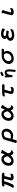

<svg xmlns="http://www.w3.org/2000/svg" viewBox="3866 -4447 768 8540"><g transform="rotate(-90 4250.0 -177.0)"><path d="M448.2 -376Q454.1 -366.7 454.1 -358.4Q454.1 -344.7 420.4 -247.1Q405.8 -204.1 386.2 -154.8Q366.7 -105.5 345.7 -60.1Q339.4 -45.4 334 -33.2Q328.6 -21 326.2 -16.1Q323.7 -11.2 321.3 -6.3Q303.7 24.9 278.3 43Q259.3 56.6 233.4 56.6Q198.2 56.6 182.1 35.6Q173.3 23.4 173.3 8.3Q173.3 -3.9 179.7 -19.5Q197.8 -40.5 220.9 -83Q244.1 -125.5 266.4 -178Q288.6 -230.5 306.4 -281.5Q324.2 -332.5 333.5 -371.6Q311 -369.6 295.2 -367.9Q279.3 -366.2 261.2 -364.3Q239.7 -369.1 230.5 -378.4Q221.7 -387.2 221.7 -399.4Q221.7 -403.3 222.2 -406.2Q223.6 -411.1 223.6 -414.1V-415.5Q238.3 -448.7 262.7 -462.4Q274.9 -469.2 283.4 -472.4Q292 -475.6 298.8 -475.6Q427.7 -481.4 528.3 -481.4Q586.9 -481.4 615.2 -480.5Q662.1 -478.5 683.1 -478.5Q704.1 -478.5 723.6 -479Q743.2 -479.5 750.5 -479.5Q757.8 -479.5 760.3 -479.2Q762.7 -479 764.6 -478.5Q779.8 -476.1 796.9 -467.8Q823.2 -455.6 832 -440.4Q838.4 -430.7 840.8 -416Q841.3 -414.1 841.3 -409.9Q841.3 -405.8 838.4 -399.4Q835.9 -392.6 828.6 -385.3Q815.4 -372.6 783.2 -366.7Q770 -364.3 751.7 -364.3Q733.4 -364.3 707.5 -367.2Q707.5 -366.7 707.5 -365.5Q707.5 -364.3 706.8 -362.1Q706.1 -359.9 703.6 -357.4Q701.2 -355 694.3 -346.2Q689.9 -342.3 685.5 -333Q683.1 -329.6 682.6 -326.2Q648.4 -212.9 630.4 -136.2Q623 -106.4 623 -95.7Q623 -81.1 631.3 -76.7Q642.6 -71.3 659.2 -71.3Q691.4 -71.3 761.7 -90.8H762.7Q772 -90.8 776.1 -91.3Q780.3 -91.8 781.2 -91.8Q782.2 -91.8 783.7 -91.8Q787.6 -90.8 790.5 -87.9Q795.9 -82.5 795.9 -69.3Q795.9 -43.5 788.1 -20.5Q779.8 4.4 756.3 17.6Q712.4 37.6 662.1 43Q646.5 44.9 631.8 44.9Q565.4 44.9 530.8 16.1Q495.1 -12.7 495.1 -59.6V-60.1L497.1 -78.1Q498.5 -90.8 500 -98.6Q506.8 -125 523.7 -185.1Q540.5 -245.1 551 -289.1Q561.5 -333 569.8 -375Q564 -375 554 -375.5Q543.9 -376 535.4 -376Q526.9 -376 524.2 -376Q521.5 -376 518.6 -376Q515.6 -376 513.2 -376Q507.8 -376.5 499 -376.7Q490.2 -377 482.4 -377Q466.8 -377 459.5 -376.7Q452.1 -376.5 448.2 -376Z M1444.3 -499Q1471.7 -499 1503.9 -489.3Q1535.6 -480 1564.5 -459Q1593.3 -438 1616.7 -405.8Q1635.3 -380.4 1646 -347.2Q1651.4 -357.4 1657.2 -368.2Q1691.9 -429.2 1698.7 -473.1Q1700.7 -483.9 1701.2 -495.1Q1704.6 -510.3 1722.7 -512.2Q1726.6 -512.7 1730.5 -512.7Q1734.4 -512.7 1738.3 -512.2Q1762.7 -510.3 1793 -497.6Q1812.5 -489.3 1826.7 -479Q1842.3 -468.3 1848.1 -455.6Q1850.1 -450.7 1850.1 -446.8Q1850.1 -435.1 1839.8 -426.3Q1829.6 -418.5 1817.4 -404.3Q1811.5 -397 1806.4 -391.6Q1801.3 -386.2 1799.8 -382.8Q1771.5 -340.8 1749.5 -294.9Q1728 -249.5 1700.7 -203.6Q1715.8 -119.6 1743.2 -92.3Q1763.7 -72.3 1796.9 -72.3Q1803.7 -72.3 1807.1 -73.2Q1810.5 -74.2 1811.5 -74.2Q1812.5 -74.2 1814 -74.7Q1816.4 -75.2 1818.4 -75.2Q1820.3 -75.2 1822.3 -74.7Q1827.1 -73.7 1830.1 -70.8Q1835 -65.9 1835 -56.6Q1835 -40.5 1822.8 -23.9Q1805.7 -2 1776.9 14.6Q1746.1 32.2 1722.7 32.2Q1697.8 32.2 1678.7 19.5Q1652.8 2.4 1633.8 -31.2Q1627.9 -42 1625 -49.1Q1622.1 -56.2 1621.1 -58.8Q1620.1 -61.5 1618.9 -64.2Q1617.7 -66.9 1616.7 -69.6Q1615.7 -72.3 1615.2 -75.2Q1613.3 -80.6 1611.3 -85.9Q1556.6 -26.9 1497.1 6.8Q1431.6 43.9 1362.3 43.9Q1305.2 43.9 1261.7 24.9Q1218.8 5.4 1191.2 -28.8Q1163.6 -63 1152.3 -109.9Q1145.5 -140.1 1145.5 -173.8Q1145.5 -191.9 1147.5 -210.9Q1156.7 -305.2 1210.9 -378.9Q1260.3 -445.3 1334.5 -477.1Q1386.2 -499 1444.3 -499ZM1442.4 -392.6Q1404.8 -392.6 1374 -373Q1332 -346.2 1304.7 -300.8Q1292 -278.8 1283.2 -254.4Q1270.5 -217.3 1270.5 -184.6Q1270.5 -130.9 1299.3 -94.7Q1312.5 -77.6 1331.1 -67.9Q1349.6 -58.6 1373 -58.6Q1396.5 -58.6 1422.4 -70.8Q1474.1 -95.2 1524.4 -155.8Q1548.3 -185.1 1570.8 -218.3Q1562.5 -254.4 1552.5 -286.1Q1542.5 -317.9 1527.8 -342.3Q1513.7 -365.7 1493.4 -379.2Q1473.1 -392.6 1442.4 -392.6Z M2571.3 -491.2Q2631.3 -491.2 2674.1 -471.9Q2716.8 -452.6 2743.7 -422.1Q2770.5 -391.6 2783.2 -354.2Q2795.9 -316.9 2795.9 -280.3Q2795.9 -218.3 2771.5 -163.6Q2746.6 -107.9 2703.6 -65.7Q2660.6 -23.4 2603.5 1Q2546.4 25.4 2481.4 25.4Q2436.5 25.4 2396.5 16.6Q2356.4 7.8 2329.1 -5.4Q2314.5 43.9 2307.1 80.1Q2299.8 116.2 2295.4 131.8Q2291 147.5 2288.6 153.8Q2283.2 168.5 2275.4 175.8Q2265.1 186.5 2246.1 186.5Q2208 186.5 2185.1 174.8Q2170.9 168 2164.6 155.3Q2160.6 147.9 2160.6 140.1Q2160.6 131.8 2162.6 124.5Q2174.3 85.4 2201.2 2Q2228 -81.5 2266.1 -219.7Q2293 -323.7 2321.3 -387.2Q2331.1 -408.2 2340.3 -414.1Q2347.2 -421.9 2369.6 -434.8Q2392.1 -447.8 2424.8 -460Q2457.5 -472.2 2496.3 -481.7Q2535.2 -491.2 2571.3 -491.2ZM2460.9 -76.2Q2514.6 -76.2 2554.7 -94.5Q2594.7 -112.8 2621.1 -143.1Q2647.5 -172.9 2660.2 -210.7Q2672.9 -248.5 2672.9 -287.1Q2672.9 -317.4 2663.3 -337.4Q2653.8 -357.4 2639.2 -369.4Q2624.5 -381.3 2604.2 -387Q2584 -392.6 2563.5 -392.6Q2546.9 -392.6 2527.3 -388.7Q2486.8 -380.9 2451.7 -358.4Q2434.1 -347.7 2420.4 -333.5Q2413.1 -317.4 2406.7 -297.4Q2384.8 -227.1 2369.1 -162.1Q2360.8 -129.4 2353 -98.6Q2373 -88.4 2397 -82.3Q2420.9 -76.2 2460.9 -76.2Z M3444.3 -499Q3471.7 -499 3503.9 -489.3Q3535.6 -480 3564.5 -459Q3593.3 -438 3616.7 -405.8Q3635.3 -380.4 3646 -347.2Q3651.4 -357.4 3657.2 -368.2Q3691.9 -429.2 3698.7 -473.1Q3700.7 -483.9 3701.2 -495.1Q3704.6 -510.3 3722.7 -512.2Q3726.6 -512.7 3730.5 -512.7Q3734.4 -512.7 3738.3 -512.2Q3762.7 -510.3 3793 -497.6Q3812.5 -489.3 3826.7 -479Q3842.3 -468.3 3848.1 -455.6Q3850.1 -450.7 3850.1 -446.8Q3850.1 -435.1 3839.8 -426.3Q3829.6 -418.5 3817.4 -404.3Q3811.5 -397 3806.4 -391.6Q3801.3 -386.2 3799.8 -382.8Q3771.5 -340.8 3749.5 -294.9Q3728 -249.5 3700.7 -203.6Q3715.8 -119.6 3743.2 -92.3Q3763.7 -72.3 3796.9 -72.3Q3803.7 -72.3 3807.1 -73.2Q3810.5 -74.2 3811.5 -74.2Q3812.5 -74.2 3814 -74.7Q3816.4 -75.2 3818.4 -75.2Q3820.3 -75.2 3822.3 -74.7Q3827.1 -73.7 3830.1 -70.8Q3835 -65.9 3835 -56.6Q3835 -40.5 3822.8 -23.9Q3805.7 -2 3776.9 14.6Q3746.1 32.2 3722.7 32.2Q3697.8 32.2 3678.7 19.5Q3652.8 2.4 3633.8 -31.2Q3627.9 -42 3625 -49.1Q3622.1 -56.2 3621.1 -58.8Q3620.1 -61.5 3618.9 -64.2Q3617.7 -66.9 3616.7 -69.6Q3615.7 -72.3 3615.2 -75.2Q3613.3 -80.6 3611.3 -85.9Q3556.6 -26.9 3497.1 6.8Q3431.6 43.9 3362.3 43.9Q3305.2 43.9 3261.7 24.9Q3218.8 5.4 3191.2 -28.8Q3163.6 -63 3152.3 -109.9Q3145.5 -140.1 3145.5 -173.8Q3145.5 -191.9 3147.5 -210.9Q3156.7 -305.2 3210.9 -378.9Q3260.3 -445.3 3334.5 -477.1Q3386.2 -499 3444.3 -499ZM3442.4 -392.6Q3404.8 -392.6 3374 -373Q3332 -346.2 3304.7 -300.8Q3292 -278.8 3283.2 -254.4Q3270.5 -217.3 3270.5 -184.6Q3270.5 -130.9 3299.3 -94.7Q3312.5 -77.6 3331.1 -67.9Q3349.6 -58.6 3373 -58.6Q3396.5 -58.6 3422.4 -70.8Q3474.1 -95.2 3524.4 -155.8Q3548.3 -185.1 3570.8 -218.3Q3562.5 -254.4 3552.5 -286.1Q3542.5 -317.9 3527.8 -342.3Q3513.7 -365.7 3493.4 -379.2Q3473.1 -392.6 3442.4 -392.6Z M4530.3 -364.3Q4535.2 -359.4 4535.2 -352.5V-351.1Q4502.9 -255.9 4500.7 -249.3Q4498.5 -242.7 4497.6 -239.7Q4496.6 -236.8 4495.6 -233.4Q4494.6 -230 4493.2 -226.6Q4473.1 -162.6 4465.8 -122.6Q4461.9 -102.1 4461.9 -89.4Q4461.9 -72.3 4475.6 -65.4Q4505.9 -50.8 4563.5 -63.5Q4589.4 -68.8 4619.6 -83Q4627.4 -87.4 4636.2 -89.4Q4637.7 -89.4 4639.4 -89.4Q4641.1 -89.4 4644 -88.4Q4652.8 -85.9 4657.2 -70.3V-69.3Q4657.2 -25.9 4639.6 -1Q4622.6 23.9 4596.7 35.6Q4571.3 47.9 4542.5 50.3Q4515.1 52.7 4492.2 52.7Q4460 52.7 4430.2 44.4Q4399.9 36.6 4377.4 18.1Q4354.5 0 4344.2 -29.3Q4338.4 -44.4 4338.4 -62Q4338.4 -79.6 4342.8 -98.1Q4346.2 -112.3 4355.5 -145.5Q4375 -216.3 4396 -302.2Q4404.8 -336.9 4409.7 -362.8Q4396.5 -361.8 4379.2 -361.1Q4361.8 -360.4 4341.8 -358.9Q4301.8 -356 4269 -347.7Q4265.6 -347.7 4263.4 -347.7Q4261.2 -347.7 4258.8 -347.7Q4247.1 -348.1 4237.8 -357.9Q4228.5 -367.2 4226.6 -379.4Q4225.6 -386.2 4225.6 -389.6V-390.1Q4227.5 -409.2 4250 -428.7Q4268.6 -445.3 4294.9 -455.6Q4314 -462.9 4335.9 -462.9Q4403.3 -465.8 4471.2 -466.3Q4539.1 -466.8 4578.6 -466.8Q4618.2 -466.8 4625.7 -466.8Q4633.3 -466.8 4640.6 -466.8Q4656.2 -467.3 4672.9 -467.8Q4706.1 -468.8 4731.4 -468.8Q4736.8 -468.8 4742.2 -466.3Q4747.6 -463.9 4751.7 -460.4Q4755.9 -457 4757.8 -455.1Q4767.6 -445.8 4771.5 -429.7Q4773.4 -420.9 4773.4 -413.3Q4773.4 -405.8 4771.5 -399.4Q4765.6 -377.9 4748.5 -366.7Q4743.7 -363.8 4738.8 -361.8Q4727.1 -357.4 4715.8 -357.4Q4715.3 -357.4 4681.6 -359.4Q4610.8 -363.3 4530.3 -364.3Z M5325.2 82.5Q5327.1 31.7 5333 -17.6Q5338.9 -66.9 5340.1 -104.2Q5341.3 -141.6 5341.3 -161.4Q5341.3 -181.2 5341.3 -190.9Q5340.8 -226.6 5322.3 -249Q5310.1 -263.2 5296.9 -263.2Q5295.4 -263.2 5292.5 -262.9Q5289.6 -262.7 5282 -259.5Q5274.4 -256.3 5264.6 -250Q5249.5 -239.3 5234.4 -221.7Q5210.4 -192.4 5195.1 -135Q5179.7 -77.6 5171.4 -12.7L5168.9 -10.7Q5155.3 1.5 5134.8 1.5Q5131.3 1.5 5127 1L5103.5 -10.7Q5095.2 -27.3 5091.1 -43Q5086.9 -58.6 5085.9 -75.7Q5084 -107.9 5076.2 -313L5089.4 -339.8L5090.8 -340.8Q5104.5 -353 5125 -353Q5127.9 -353 5132.8 -352.5L5156.2 -340.8Q5163.1 -327.1 5165.5 -317.9Q5169.9 -302.2 5171.4 -289.6Q5184.1 -304.7 5198.7 -318.4Q5222.7 -339.8 5250 -348.6Q5273.4 -356 5298.8 -356Q5320.3 -356 5335 -351.3Q5349.6 -346.7 5359.4 -339.6Q5369.1 -332.5 5376 -325.7Q5387.7 -314 5397.9 -300.8Q5416 -276.4 5424.3 -251.5Q5434.6 -221.2 5434.6 -167.5Q5434.6 -139.2 5431.6 -96.7Q5428.7 -54.2 5423.8 6.1Q5418.9 66.4 5406.7 124.5L5404.3 126Q5390.6 138.2 5370.1 138.2Q5366.7 138.2 5362.3 137.7L5339.4 126.5L5338.4 125Q5325.2 106.9 5325.2 83ZM5148.9 -415.5Q5141.6 -423.8 5138.9 -432.9Q5136.2 -441.9 5136.2 -447.8Q5136.2 -453.6 5136.7 -458L5147.9 -481.9Q5181.6 -504.9 5214.8 -522.9Q5248 -541 5292 -541H5293.9L5316.9 -529.8L5317.9 -528.3Q5329.6 -512.7 5329.6 -492.2Q5329.6 -489.3 5329.1 -484.4L5316.9 -460Q5279.3 -450.7 5249.5 -433.6Q5218.3 -416 5182.6 -401.4H5180.7Q5162.6 -403.8 5148.9 -415.5Z M6352.5 -437Q6352.5 -424.3 6347.2 -413.1Q6340.8 -399.4 6322.8 -391.6Q6295.4 -379.9 6232.9 -379.9Q6222.7 -379.9 6211.4 -380.4Q6229 -357.9 6240.2 -328.6Q6254.9 -289.6 6254.9 -247.1Q6254.9 -181.6 6228 -127Q6188.5 -45.9 6105.5 1.5Q6021 49.8 5918 49.8Q5855 49.8 5809.1 31.7Q5763.2 13.7 5733.2 -16.4Q5703.1 -46.4 5689 -84.5Q5674.8 -122.6 5674.8 -162.1Q5674.8 -255.4 5731 -334Q5793.5 -420.9 5905.8 -462.4Q5976.1 -488.3 6057.6 -488.3Q6108.9 -488.3 6147.9 -486.8Q6212.4 -484.4 6252.9 -484.4Q6269 -484.4 6276.9 -485.6Q6284.7 -486.8 6289.6 -487.3Q6299.3 -488.3 6306.6 -488.3Q6314 -488.3 6315.9 -487.8Q6317.9 -487.3 6323 -485.4Q6328.1 -483.4 6332.8 -480Q6337.4 -476.6 6340.6 -473.4Q6343.8 -470.2 6346.2 -465.8Q6348.6 -461.4 6349.9 -458Q6351.1 -454.6 6351.8 -450.9Q6352.5 -447.3 6352.5 -444.1Q6352.5 -440.9 6352.5 -437ZM5799.8 -182.6Q5799.8 -135.7 5825.2 -103Q5845.2 -76.2 5880.4 -63Q5904.8 -53.7 5932.6 -53.7Q5974.1 -53.7 6012.7 -70.8Q6052.2 -87.9 6082.5 -118.7Q6111.8 -147.9 6130.1 -187.7Q6148.4 -227.5 6148.4 -274.4Q6148.4 -309.6 6132.3 -341.3Q6116.7 -371.1 6074.7 -389.6Q6038.1 -389.6 6009.3 -386.7Q5970.7 -384.8 5933.1 -368.7Q5891.1 -350.6 5859.4 -318.8Q5834.5 -293.9 5817.9 -261.2Q5799.8 -224.6 5799.8 -182.6Z M7253.9 -432.6Q7253.9 -417.5 7246.6 -397.9Q7243.7 -389.6 7239.3 -381.8Q7231 -366.2 7219.7 -355Q7208.5 -343.8 7196.3 -343.8Q7189 -343.8 7180.9 -349.4Q7172.9 -355 7162.8 -363.3Q7152.8 -371.6 7138.2 -379.4Q7109.9 -395 7067.9 -403.8Q7047.9 -408.2 7029.3 -409.2Q7008.3 -409.2 6987.3 -405.3Q6943.8 -397.5 6921.9 -377.4Q6912.1 -368.7 6911.1 -356.9Q6911.1 -344.2 6915.5 -332.5Q6919.4 -321.3 6930.7 -312.5Q6941.9 -303.7 6963.9 -297.4Q6985.8 -291 7020.5 -288.1Q7031.7 -286.1 7053.2 -286.1Q7075.7 -286.1 7098.6 -284.7Q7121.6 -283.2 7139.2 -277.3Q7148.9 -274.4 7155 -268.3Q7161.1 -262.2 7161.1 -252.9Q7161.1 -242.2 7152.3 -218.8Q7146.5 -202.6 7141.1 -194.3Q7133.8 -181.2 7128.9 -176.3Q7119.6 -167 7110.4 -167Q7106.4 -167 7098.6 -168.5Q7090.3 -170.4 7086.9 -171.4Q7061.5 -180.7 7031.5 -184.6Q7001.5 -188.5 6972.7 -188.5Q6942.9 -188.5 6917 -183.6Q6863.3 -173.8 6841.8 -145Q6831.1 -130.4 6831.1 -110.4Q6831.1 -70.8 6865.7 -51.8Q6902.3 -31.2 6958 -31.2Q7013.7 -31.2 7061.3 -41.7Q7108.9 -52.2 7144 -67.9Q7157.7 -73.7 7180.2 -86.9Q7188.5 -91.8 7196.3 -95.7Q7204.1 -99.6 7209 -99.6Q7216.8 -99.6 7221.7 -93Q7226.6 -86.4 7226.6 -80.1Q7226.6 -46.9 7212.4 -15.6Q7197.3 16.6 7166.5 31.7Q7131.3 46.4 7074.7 60.1Q7017.6 73.2 6941.4 73.2Q6908.2 73.2 6867.2 64.7Q6826.2 56.2 6790.5 36.6Q6754.4 16.6 6729.2 -16.4Q6704.1 -49.3 6704.1 -97.7Q6704.1 -131.8 6717.3 -160.6Q6731 -189 6752.9 -210.9Q6782.2 -240.2 6821.3 -254.4Q6830.6 -257.8 6840.3 -259.8Q6813 -277.8 6801.3 -299.8Q6786.1 -328.1 6786.1 -355.5Q6786.1 -384.8 6801.3 -413.6Q6815.9 -442.9 6846.2 -465.6Q6876.5 -488.3 6919.7 -502Q6962.9 -515.6 7019.5 -515.6Q7051.3 -515.6 7089.4 -509.3Q7170.4 -495.6 7218.8 -474.1Q7244.6 -461.9 7251 -451.2Q7253.9 -443.8 7253.9 -432.6Z M7969.2 -490.2Q7988.8 -490.2 8010 -481Q8031.2 -471.7 8050.3 -457.5Q8069.3 -442.9 8076.2 -430.7Q8078.6 -426.3 8078.6 -421.9Q8078.6 -417.5 8075.7 -412.1Q8071.8 -406.2 8066.2 -400.1Q8060.5 -394 8055.4 -387.9Q8050.3 -381.8 8048.3 -376L8027.3 -304.2Q7997.1 -201.2 7980 -130.4Q7970.7 -93.8 7970.7 -84Q7970.7 -80.6 7971.7 -78.1Q7972.7 -75.2 7974.1 -73.7Q7976.6 -71.8 7978 -70.3Q7986.8 -64.5 8010.7 -64.5Q8031.2 -64.5 8058.6 -71.5Q8085.9 -78.6 8126 -98.6Q8141.1 -107.9 8147.5 -107.9Q8154.8 -107.9 8159.7 -101.1Q8162.1 -98.1 8164.1 -90.8V-89.8Q8164.1 -74.7 8161.1 -57.6Q8154.8 -22.5 8136.2 1.5Q8126 14.2 8112.3 20Q8080.6 33.7 8048.3 42Q8015.6 50.8 7983.4 50.8Q7904.3 50.8 7869.1 15.6Q7844.7 -8.8 7844.7 -47.9Q7844.7 -72.3 7854.5 -112.3Q7862.8 -147 7880.9 -210.9L7900.4 -280.3Q7920.4 -352.5 7932.1 -404.8Q7937.5 -427.7 7937.5 -435.8Q7937.5 -443.8 7936.8 -448.5Q7936 -453.1 7936 -455.1Q7936 -462.4 7938 -468.3Q7940.9 -476.1 7945.8 -481.4Q7954.6 -490.2 7969.2 -490.2Z"/></g></svg>

Font: Bakudai
Style: Bold
Weight: 700
Version: Version 1.48